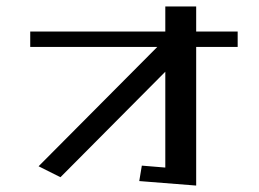

<svg xmlns="http://www.w3.org/2000/svg" viewBox="-20 -543 805 597"><path d="M590 -445V-523H494V-445H74V-397H469L100 -26L168 8L494 -320V-22L421 -28L413 20L590 34V-397H719V-445Z"/></svg>

Font: LXGW Marker Gothic
Style: Regular
Weight: 400
Version: Version 1.001